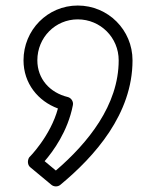

<svg xmlns="http://www.w3.org/2000/svg" viewBox="-20 -367 564 694"><path d="M85.2 202.3C78.5 213.6 79.7 229.5 89 237.2L166 301.2C174.1 307.9 188.3 309.3 198 301.2C322.6 197.9 459 45.3 459 -149C459 -258.8 370.8 -347 261 -347C152 -347 65 -258.5 65 -149C65 -65.6 117.3 -1.6 189.4 25.1C162.6 124.9 86.3 201.3 85.2 202.3ZM261 -297C343.2 -297 409 -231.2 409 -149C409 13.4 297.3 150.2 181.9 249.4L141.3 215.6C171 181.1 224.9 109 243.5 12.8C246.1 -0.6 236.8 -13.4 224.9 -16.3C160.3 -32 115 -81.7 115 -149C115 -231.5 180 -297 261 -297Z"/></svg>

Font: Poland Can Into
Style: BigWritingsOLn
Weight: 700
Foundry: Cannot Into Space Fonts
Version: Version 0.92